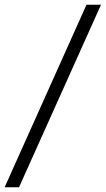

<svg xmlns="http://www.w3.org/2000/svg" viewBox="-48 -743 445 807"><path d="M-28.5 44 315.5 -723H376.5L32 44Z"/></svg>

Font: Public Sans Thin Light
Style: Italic
Weight: 300
Italic angle: -8°
Version: Version 2.001